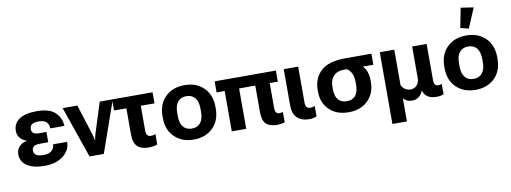

<svg xmlns="http://www.w3.org/2000/svg" viewBox="-74 -1249 5042 1893"><g transform="rotate(-10 2447.0 -303.0)"><path d="M280.5 14.6Q168.5 14.6 105.1 -26.4Q41.7 -67.4 41.7 -142.1Q41.7 -192.4 77.3 -225.6Q112.8 -258.8 180.2 -264.2V-253.4Q123 -261.7 90.6 -293.9Q58.1 -326.2 58.1 -374Q58.1 -447.5 117.6 -488.8Q177 -530 293.9 -530Q421.1 -530.5 478.4 -474.7Q535.6 -418.9 538.1 -339.8H397Q397 -378.7 373.4 -403Q349.9 -427.2 296.4 -427.2Q249.8 -427.2 227.9 -412.1Q206.1 -397 206.1 -366Q206.1 -338.6 223.8 -325.2Q241.5 -311.8 278.8 -311.8H353.5V-208.5H271.5Q223.9 -208.5 207 -193.6Q190.2 -178.7 190.2 -154.3Q190.2 -125.2 212.6 -109Q235.1 -92.8 285.4 -92.8Q338.1 -92.8 366.8 -115.5Q395.5 -138.2 396.5 -180.2H537.6Q537.6 -96.9 466.3 -41.1Q395 14.6 280.5 14.6Z M551.8 -515.1H698.7L794.7 -212.6Q800.3 -194.1 803.8 -179Q807.4 -163.8 809.3 -149.9H812.5Q814.5 -163.8 817.9 -178.8Q821.3 -193.8 827.1 -212.6L922.9 -515.1H1053.5L873 0H730.2Z M1046.9 -404.3V-515.1H1451.7V-404.3ZM1318.8 14.4Q1245.8 14.4 1208 -22.5Q1170.2 -59.3 1170.2 -146V-455.6H1314.5V-156.2Q1314.5 -121.3 1327.5 -108Q1340.6 -94.7 1363.8 -94.7Q1375 -94.7 1386.2 -97.5Q1397.5 -100.3 1408 -104.5V-0.5Q1396.7 5.4 1369.9 9.9Q1343 14.4 1318.8 14.4Z M1507.6 -250V-265.6Q1507.6 -387.2 1581.2 -458.6Q1654.8 -530 1772.7 -530Q1890.6 -530 1964.2 -458.6Q2037.8 -387.2 2037.8 -265.6V-250Q2037.8 -128.4 1964.2 -56.9Q1890.6 14.6 1772.7 14.6Q1654.8 14.6 1581.2 -56.9Q1507.6 -128.4 1507.6 -250ZM1656 -273.7V-241.9Q1656 -169.9 1686.4 -132.7Q1716.8 -95.5 1772.7 -95.5Q1828.6 -95.5 1858.9 -132.7Q1889.2 -169.9 1889.2 -241.9V-273.7Q1889.2 -345.5 1858.3 -382.7Q1827.4 -419.9 1772.7 -419.9Q1717.8 -419.9 1686.9 -382.7Q1656 -345.5 1656 -273.7Z M2073.2 -404.3V-515.1H2686.5V-404.3ZM2154.3 0V-455.6H2298.8V0ZM2605.5 14.4Q2532.7 14.4 2496.7 -19.9Q2460.7 -54.2 2460.7 -141.1V-455.6H2605.2V-160.9Q2605.2 -122.8 2616.5 -108.8Q2627.7 -94.7 2649.9 -94.7Q2657.7 -94.7 2667.5 -97.2Q2677.2 -99.6 2683.6 -102.5V1.5Q2674.3 6.6 2650.5 10.5Q2626.7 14.4 2605.5 14.4Z M2926.3 14.4Q2853.5 14.4 2809.3 -26.1Q2765.1 -66.7 2765.1 -153.3V-515.1H2909.7V-156.2Q2909.7 -121.3 2922.7 -108Q2935.8 -94.7 2959 -94.7Q2970.2 -94.7 2981.4 -97.5Q2992.7 -100.3 3003.2 -104.5V-0.5Q2991.9 5.4 2971.2 9.9Q2950.4 14.4 2926.3 14.4Z M3324.2 14.6Q3203.4 14.6 3131.2 -55.1Q3059.1 -124.8 3059.1 -237.8V-252.9Q3059.1 -371.3 3136.1 -443.2Q3213.1 -515.1 3375.5 -515.1H3643.1V-404.3H3477.5V-446.8Q3529.3 -423.8 3559.3 -377.1Q3589.4 -330.3 3589.4 -257.4V-242.2Q3589.4 -129.2 3517.2 -57.3Q3445 14.6 3324.2 14.6ZM3324.5 -95.5Q3380.4 -95.5 3410.6 -131.5Q3440.9 -167.5 3440.9 -238.3V-264.2Q3440.9 -324.2 3421.6 -359.4Q3402.3 -394.5 3375.7 -406.7Q3289.1 -412.4 3248.4 -371.9Q3207.8 -331.5 3207.8 -263.2V-237.3Q3207.8 -166.5 3238.2 -131Q3268.6 -95.5 3324.5 -95.5Z M3726.6 203.1V-515.1H3871.8V-159.9Q3885.7 -131.6 3909.3 -116.1Q3932.9 -100.6 3962.2 -100.6Q3999.8 -100.6 4025.3 -127Q4050.8 -153.3 4050.8 -200.9V-515.1H4195.8V-155.3Q4195.8 -119.4 4207.9 -106.7Q4220 -94 4238 -94Q4248.3 -94 4257 -96.1Q4265.6 -98.1 4274.2 -101.8V2.2Q4262.9 8.1 4244.6 11.6Q4226.3 15.1 4202.1 15.1Q4147.5 15.1 4115 -6.3Q4082.5 -27.8 4070.1 -68.8H4067.4Q4054.2 -33 4026.4 -11.6Q3998.5 9.8 3963.1 9.8Q3928 9.8 3905.4 -1.7Q3882.8 -13.2 3871.8 -29.3V203.1Z M4328.4 -250V-265.6Q4328.4 -387.2 4402 -458.6Q4475.6 -530 4593.5 -530Q4711.4 -530 4785 -458.6Q4858.6 -387.2 4858.6 -265.6V-250Q4858.6 -128.4 4785 -56.9Q4711.4 14.6 4593.5 14.6Q4475.6 14.6 4402 -56.9Q4328.4 -128.4 4328.4 -250ZM4476.8 -273.7V-241.9Q4476.8 -169.9 4507.2 -132.7Q4537.6 -95.5 4593.5 -95.5Q4649.4 -95.5 4679.7 -132.7Q4710 -169.9 4710 -241.9V-273.7Q4710 -345.5 4679.1 -382.7Q4648.2 -419.9 4593.5 -419.9Q4538.6 -419.9 4507.7 -382.7Q4476.8 -345.5 4476.8 -273.7ZM4631.8 -591.8 4549.8 -612.8 4588.1 -809.1 4715.3 -789.6Z"/></g></svg>

Font: RobotoFlex
Style: Regular
Weight: 400
Designer: Berlow after Robertson
Foundry: Google
Version: Version 2.136